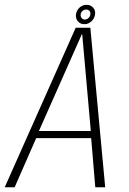

<svg xmlns="http://www.w3.org/2000/svg" viewBox="-45 -794 548 814"><path d="M-25 0H17L108.5 -208.5H341.5L359 0H401L338 -676.5H276ZM120 -238.5 302 -649H303.5L340 -238.5ZM312.5 -691.5Q324 -691.5 334 -697.2Q344 -703 350.2 -712.2Q356.5 -721.5 358 -733Q360.5 -749.5 350 -761.5Q339.5 -773.5 322 -773.5Q310.5 -773.5 300.8 -768Q291 -762.5 284.8 -753.2Q278.5 -744 277 -733Q275 -715.5 285.2 -703.5Q295.5 -691.5 312.5 -691.5ZM314.5 -711Q306.5 -711 301.2 -717.5Q296 -724 297 -733Q298 -742 305 -747.8Q312 -753.5 320 -753.5Q329 -753.5 334.2 -747.8Q339.5 -742 338 -733Q337 -724 330.2 -717.5Q323.5 -711 314.5 -711Z"/></svg>

Font: Anybody SemiCondensed ExtraLight
Style: Italic
Weight: 250
Width: 4
Italic angle: -10°
Version: Version 1.113;gftools[0.9.25]